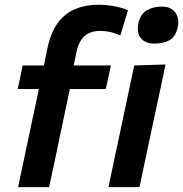

<svg xmlns="http://www.w3.org/2000/svg" viewBox="-20 -766 750 786"><path d="M54 0Q65.5 -54 76.2 -104.5Q87 -155 100 -217L110.5 -267Q117 -296.5 124.2 -330.8Q131.5 -365 139 -401.5H52.5L73 -498H159.5Q163.5 -515.5 167 -533Q170.5 -550.5 174 -567.5Q188.5 -636 218.8 -675Q249 -714 290.8 -730.2Q332.5 -746.5 381.5 -746.5Q415 -746.5 447.8 -740.5Q480.5 -734.5 504 -724L472.5 -620.5Q433.5 -639.5 391.5 -639.5Q348.5 -639.5 325 -617.2Q301.5 -595 292.5 -551.5Q290 -539.5 287 -523Q283.5 -506.5 281.5 -498H434L413 -401.5H266L227 -217.5Q214 -154.5 203.5 -104.5Q192.5 -54 181 0ZM424 0Q434 -48 446 -104.5Q457 -155 470 -217L480.5 -266.5Q496 -339 507 -392Q518 -444.5 529.5 -498L657.5 -502Q646 -446.5 634.8 -393.5Q623.5 -340.5 607.5 -266.5L597 -217Q584 -155 573.2 -104.5Q562.5 -54 551 0ZM611.5 -587.5Q575 -587.5 557 -609.5Q544 -624.5 544 -648.5Q544 -659 546.5 -671Q554.5 -707.5 580.2 -723.2Q606 -739 642.5 -739Q679.5 -739 697.5 -715Q710 -698 710 -675.5Q710 -666 707.5 -655.5Q699.5 -615.5 674.2 -601.5Q649 -587.5 611.5 -587.5Z"/></svg>

Font: Heraclito SemiBold
Style: Italic
Weight: 600
Italic angle: -12°
Designer: Kostas Bartsokas (font) & Cristiano Sobral (main changes)
Foundry: Kostas Bartsokas (font) & Cristiano Sobral (main changes)
Version: Version 1.00;July 8, 2020;FontCreator 13.0.0.2655 64-bit